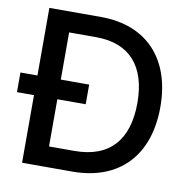

<svg xmlns="http://www.w3.org/2000/svg" viewBox="-81 -807 884 888"><g transform="rotate(10 361.0 -363.5)"><path d="M322.8 -727.3H79.9V-409.8H0V-317.5H79.9V0H315.3C536.9 0 665.1 -137.4 665.1 -364.7C665.1 -590.9 536.9 -727.3 322.8 -727.3ZM309.3 -95.9H189.6V-317.5H322.8V-409.8H189.6V-631.4H316.1C475.1 -631.4 557.2 -536.2 557.2 -364.7C557.2 -192.5 475.1 -95.9 309.3 -95.9Z"/></g></svg>

Font: RA Harald Medium
Style: Regular
Weight: 500
Designer: Rasmus Andersson
Foundry: rsms
Version: Version 3.000;hotconv 1.0.109;makeotfexe 2.5.65596